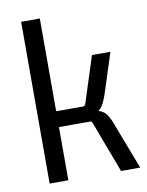

<svg xmlns="http://www.w3.org/2000/svg" viewBox="-78 -732 604 789"><g transform="rotate(-10 223.5 -337.5)"><path d="M143 0H65V-675H143ZM235 -245H118V-288H256Q263 -288 266 -297L328 -490H405L355 -335Q343 -296 331 -277Q319 -258 298 -251.5Q277 -245 235 -245ZM273 -222H118V-265H255Q296 -265 317 -258.5Q338 -252 350.5 -232.5Q363 -213 376 -175L443 0H363L283 -213Q281 -218 279.5 -220Q278 -222 273 -222Z"/></g></svg>

Font: Gemunu Libre ExtraLight
Style: Regular
Weight: 400
Version: Version 1.100